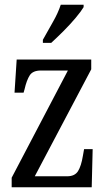

<svg xmlns="http://www.w3.org/2000/svg" viewBox="-20 -786 448 806"><path d="M29 0V-40L265 -490H152Q118 -490 105 -470Q92 -450 83 -411L79 -397H41L50 -536H363V-495L126 -46H262Q294 -46 307.5 -67.5Q321 -89 328 -132L333 -160H369L365 0ZM160 -619Q181 -657 202.5 -694.5Q224 -732 235 -766H331V-756Q321 -739 298 -711.5Q275 -684 247 -656Q219 -628 195 -606H160Z"/></svg>

Font: Noto Serif Tamil ExtraCondensed
Style: Regular
Weight: 400
Width: 2
Designer: Indian Type Foundry, Tom Grace, and the Monotype Design Team
Foundry: Monotype Imaging Inc.
Version: Version 2.004; ttfautohint (v1.8.4.7-5d5b)